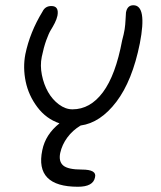

<svg xmlns="http://www.w3.org/2000/svg" viewBox="-20 -505 619 736"><path d="M278.8 210.9Q112.8 210.9 142.1 70.8Q154.3 10.3 208 -32.2Q157.2 -49.3 123.3 -94.2Q89.4 -139.2 78.4 -192.6Q67.4 -246.1 77.1 -296.9Q94.7 -381.8 143.1 -460.9Q153.3 -481.9 176.8 -481.9Q207 -481.9 200.2 -444.8Q197.3 -431.2 189.9 -416.7Q182.6 -402.3 174.8 -389.9Q167 -377.4 157.2 -350.3Q147.5 -323.2 140.1 -287.1Q133.3 -253.9 140.6 -217.5Q147.9 -181.2 164.3 -152.3Q180.7 -123.5 205.8 -104.7Q231 -85.9 257.8 -85.9Q325.7 -85.9 374.5 -151.4Q423.3 -216.8 448.2 -350.1Q455.1 -375.5 457.8 -392.8Q460.4 -410.2 461.2 -428.7Q461.9 -447.3 462.9 -457Q467.8 -484.9 491.2 -484.9Q544.4 -484.9 516.1 -338.9Q487.3 -195.3 426 -114.7Q364.7 -34.2 289.1 -23.9Q258.3 -5.4 238 22.2Q217.8 49.8 210.9 81.1Q204.1 113.8 222.4 129.4Q240.7 145 293.9 145Q352.1 145 344.2 174.8Q337.4 210.9 278.8 210.9Z"/></svg>

Font: Shantell Sans Irregular Bouncy
Style: Italic
Weight: 300
Italic angle: -11.31°
Designer: Stephen Nixon, Anya Danilova, Shantell Martin
Foundry: Arrow Type
Version: Version 1.006;[9816181b4]